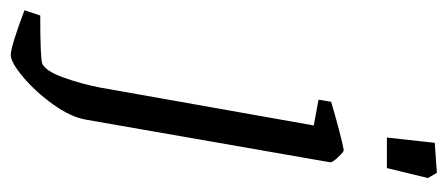

<svg xmlns="http://www.w3.org/2000/svg" viewBox="-360 -408 850 365"><g transform="rotate(90 65.5 -226.0)"><path d="M-97 153 -87 123Q-5 123 5 119Q19 112 31 78.5Q43 45 50 9L122 -397L73 -406L77 -430Q104 -438 130.5 -445Q157 -452 169 -454Q172 -454 182.5 -443Q193 -432 192 -428L111 36Q106 65 82 98.5Q58 132 30 155.5Q2 179 -12 179Q-28 179 -97 153ZM155 -627 212 -631 222 -614 203 -536H145Z"/></g></svg>

Font: Grenze Light
Style: Italic
Weight: 300
Italic angle: -10°
Designer: Renata Polastri
Foundry: Omnibus-Type
Version: Version 1.002; ttfautohint (v1.8)